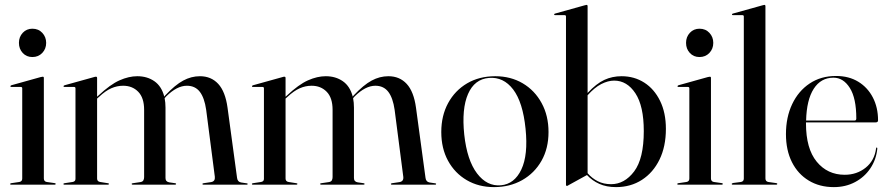

<svg xmlns="http://www.w3.org/2000/svg" viewBox="-20 -756 3634 786"><path d="M112.5 -522.5Q88.5 -522.5 73 -539.2Q57.5 -556 57.5 -580.5Q57.5 -605 73.2 -621.8Q89 -638.5 112.5 -638.5Q137.5 -638.5 153.2 -621.5Q169 -604.5 169 -580.5Q169 -556 153 -539.2Q137 -522.5 112.5 -522.5ZM159.5 -437V-25.5Q159.5 -13 171.5 -11L203 -6.5Q208 -6 208 -3Q208 0 204 0H24.5Q21.5 0 21.5 -3Q21.5 -5 25.5 -6L59 -11Q71 -13 71 -25V-394.5Q71 -400 65 -400H26Q22.5 -400 22.5 -403Q22.5 -405 26.5 -407L146.5 -440.5Q152.5 -442 155 -442Q159.5 -442 159.5 -437Z M377.5 -436.5V-360L382 -364Q431.5 -410.5 469.5 -427.2Q507.5 -444 542 -444Q582.5 -444 612 -423.5Q641.5 -403 652.5 -360.5L656.5 -365.5Q697 -408.5 730 -426.2Q763 -444 798.5 -444Q844.5 -444 873.5 -412.5Q902.5 -381 911.5 -315L950.5 -27.5Q952.5 -11.5 967 -9L990.5 -5.5Q994 -5 994 -3Q994 0 990.5 0H812.5Q808.5 0 808.5 -3Q808.5 -5 813.5 -6L844 -10.5Q861.5 -13.5 859.5 -32L824 -306.5Q817 -355.5 798 -380.2Q779 -405 745 -405Q704.5 -405 660.5 -361.5L654 -354Q657.5 -336.5 657.5 -315.5V-27Q657.5 -12 673 -9.5L697 -6Q701 -5.5 701 -3Q701 0 696 0H523Q519 0 519 -3Q519 -5.5 524 -6L554.5 -10.5Q564 -12 567 -17.8Q570 -23.5 570 -31V-306.5Q570 -355.5 546 -380.2Q522 -405 484 -405Q459 -405 435.2 -394.5Q411.5 -384 386 -360L377.5 -352.5V-25Q377.5 -13 390 -11L421.5 -6Q426 -5.5 426 -3Q426 0 422 0H243Q239.5 0 239.5 -3Q239.5 -5 244 -6L277 -11Q289 -13 289 -23.5V-394Q289 -400 283.5 -400H243.5Q240 -400 240 -403Q240 -405.5 244.5 -407L365 -440.5Q369 -442 373 -442Q377.5 -442 377.5 -436.5Z M1149 -436.5V-360L1153.5 -364Q1203 -410.5 1241 -427.2Q1279 -444 1313.5 -444Q1354 -444 1383.5 -423.5Q1413 -403 1424 -360.5L1428 -365.5Q1468.5 -408.5 1501.5 -426.2Q1534.5 -444 1570 -444Q1616 -444 1645 -412.5Q1674 -381 1683 -315L1722 -27.5Q1724 -11.5 1738.5 -9L1762 -5.5Q1765.5 -5 1765.5 -3Q1765.5 0 1762 0H1584Q1580 0 1580 -3Q1580 -5 1585 -6L1615.5 -10.5Q1633 -13.5 1631 -32L1595.5 -306.5Q1588.5 -355.5 1569.5 -380.2Q1550.5 -405 1516.5 -405Q1476 -405 1432 -361.5L1425.5 -354Q1429 -336.5 1429 -315.5V-27Q1429 -12 1444.5 -9.5L1468.5 -6Q1472.5 -5.5 1472.5 -3Q1472.5 0 1467.5 0H1294.5Q1290.5 0 1290.5 -3Q1290.5 -5.5 1295.5 -6L1326 -10.5Q1335.5 -12 1338.5 -17.8Q1341.5 -23.5 1341.5 -31V-306.5Q1341.5 -355.5 1317.5 -380.2Q1293.5 -405 1255.5 -405Q1230.5 -405 1206.8 -394.5Q1183 -384 1157.5 -360L1149 -352.5V-25Q1149 -13 1161.5 -11L1193 -6Q1197.5 -5.5 1197.5 -3Q1197.5 0 1193.5 0H1014.5Q1011 0 1011 -3Q1011 -5 1015.5 -6L1048.5 -11Q1060.5 -13 1060.5 -23.5V-394Q1060.5 -400 1055 -400H1015Q1011.5 -400 1011.5 -403Q1011.5 -405.5 1016 -407L1136.5 -440.5Q1140.5 -442 1144.5 -442Q1149 -442 1149 -436.5Z M2007.5 -444Q2070.5 -444 2119.8 -415Q2169 -386 2197.2 -334.2Q2225.5 -282.5 2225.5 -215.5Q2225.5 -148.5 2196.8 -97.8Q2168 -47 2117.5 -18.5Q2067 10 2002.5 10Q1939.5 10 1890.8 -18.5Q1842 -47 1814.2 -97.8Q1786.5 -148.5 1786.5 -215.5Q1786.5 -282.5 1814.5 -334Q1842.5 -385.5 1892.2 -414.8Q1942 -444 2007.5 -444ZM2030.5 2.5Q2086 -2.5 2114.2 -62Q2142.5 -121.5 2131.5 -229Q2120.5 -337.5 2080.8 -389.8Q2041 -442 1981.5 -437Q1922.5 -432 1896 -371.2Q1869.5 -310.5 1880.5 -205Q1892 -100 1932.8 -46.2Q1973.5 7.5 2030.5 2.5Z M2385.5 -730.5V-375.5Q2421.5 -414 2454 -429Q2486.5 -444 2524.5 -444Q2576.5 -444 2617.5 -417.8Q2658.5 -391.5 2682.2 -343Q2706 -294.5 2706 -228.5Q2706 -156.5 2680 -103Q2654 -49.5 2608 -19.8Q2562 10 2502 10Q2463 10 2433.5 -3.2Q2404 -16.5 2383 -39.5L2307.5 2Q2304 5 2301 5Q2297 5 2297 0.5V-688.5Q2297 -694 2291 -694H2252Q2248.5 -694 2248.5 -697Q2248.5 -699.5 2252.5 -700.5L2372.5 -734Q2378.5 -736 2381 -736Q2385.5 -736 2385.5 -730.5ZM2494 -426Q2469 -426 2441.2 -411.8Q2413.5 -397.5 2385.5 -366V-47Q2403 -26.5 2427 -14.2Q2451 -2 2481.5 -2Q2536.5 -2 2576 -54.2Q2615.5 -106.5 2615.5 -219.5Q2615.5 -322 2581.2 -374Q2547 -426 2494 -426Z M2843.5 -522.5Q2819.5 -522.5 2804 -539.2Q2788.5 -556 2788.5 -580.5Q2788.5 -605 2804.2 -621.8Q2820 -638.5 2843.5 -638.5Q2868.5 -638.5 2884.2 -621.5Q2900 -604.5 2900 -580.5Q2900 -556 2884 -539.2Q2868 -522.5 2843.5 -522.5ZM2890.5 -437V-25.5Q2890.5 -13 2902.5 -11L2934 -6.5Q2939 -6 2939 -3Q2939 0 2935 0H2755.5Q2752.5 0 2752.5 -3Q2752.5 -5 2756.5 -6L2790 -11Q2802 -13 2802 -25V-394.5Q2802 -400 2796 -400H2757Q2753.5 -400 2753.5 -403Q2753.5 -405 2757.5 -407L2877.5 -440.5Q2883.5 -442 2886 -442Q2890.5 -442 2890.5 -437Z M3113.5 -730.5V-25.5Q3113.5 -13 3125.5 -11L3157 -6.5Q3162 -6 3162 -3Q3162 0 3158 0H2978.5Q2975.5 0 2975.5 -3Q2975.5 -5.5 2982 -7L3013 -11Q3025 -13 3025 -25V-688.5Q3025 -694 3019 -694H2980Q2976.5 -694 2976.5 -697Q2976.5 -699.5 2980.5 -700.5L3100.5 -734Q3106.5 -736 3109 -736Q3113.5 -736 3113.5 -730.5Z M3574.5 -263.5Q3574.5 -255 3565 -255H3279.5Q3279.5 -253 3279.5 -250.5Q3279.5 -147.5 3323.5 -94Q3367.5 -40.5 3438 -40.5Q3487.5 -40.5 3523.8 -69.5Q3560 -98.5 3566.5 -148.5Q3566.5 -152 3568.5 -152Q3572 -152 3571.5 -147.5Q3567 -102.5 3543 -66.8Q3519 -31 3480.2 -10.5Q3441.5 10 3393.5 10Q3335 10 3290.8 -16.8Q3246.5 -43.5 3222 -92.2Q3197.5 -141 3197.5 -207Q3197.5 -276 3223 -329.8Q3248.5 -383.5 3294.5 -414.2Q3340.5 -445 3402.5 -445Q3455 -445 3493.5 -421.5Q3532 -398 3553.2 -357Q3574.5 -316 3574.5 -263.5ZM3392 -438Q3340.5 -438 3311.2 -392.5Q3282 -347 3280 -262.5H3478Q3485.5 -262.5 3485.5 -271Q3485.5 -354 3459 -396Q3432.5 -438 3392 -438Z"/></svg>

Font: Fraunces144ptRegular
Style: Regular
Weight: 400
Version: Version 1.000;[0bf87f6ff]